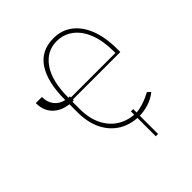

<svg xmlns="http://www.w3.org/2000/svg" viewBox="-244 -911 1257 1257"><g transform="rotate(-45 384.5 -283.0)"><path d="M72.4 -528.4H129.3Q128.9 -480.8 153.8 -448.5Q178.6 -416.2 223 -406.2Q222.7 -570 280.5 -658.7Q338.4 -747.5 454.5 -747.2Q528.8 -747.5 583.8 -706.5Q638.8 -665.5 669.4 -588.6Q699.9 -511.7 700.3 -403.4V-373.6H261.4V-365.1Q255 -365.1 248.6 -365.1V-296.9Q248.9 -207.4 281.6 -145.1Q314.3 -82.7 369.9 -50.6Q425.4 -18.5 494.3 -18.5Q514.9 -18.1 554 -29.7Q593 -41.2 637.8 -65.3L659.1 -45.5Q619.7 -14.2 575.6 -1.4Q531.6 11.4 494.3 11.4Q415.5 11.4 354 -24.5Q292.6 -60.4 257.6 -129.1Q222.7 -197.8 223 -296.9V-367.2Q152 -376.1 112 -418.5Q72.1 -460.9 72.4 -528.4ZM248.6 -402.3Q255 -402 261.4 -402V-392H673.3V-407.7Q672.9 -505.7 645.4 -575.1Q617.9 -644.5 568.9 -681.5Q519.9 -718.4 454.5 -718.8Q361.9 -718.4 305.4 -637.3Q248.9 -556.1 248.6 -406.2ZM495.7 -49.7V180.4H474.4V-49.7Z"/></g></svg>

Font: Inter Thin BETA
Style: Regular
Weight: 100
Designer: Rasmus Andersson
Foundry: rsms
Version: Version 3.011;git-f93a4a705